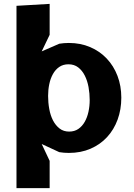

<svg xmlns="http://www.w3.org/2000/svg" viewBox="-20 -780 690 990"><path d="M442.5 -264Q442.5 -298 436.5 -331Q430.5 -364 417.2 -390.2Q404 -416.5 383.2 -432.5Q362.5 -448.5 333 -448.5Q305.5 -448.5 285.5 -434.8Q265.5 -421 252.8 -398Q240 -375 234 -345.8Q228 -316.5 228 -285.5Q228 -251 234 -218Q240 -185 253.2 -159.2Q266.5 -133.5 287 -117.5Q307.5 -101.5 336.5 -101.5Q364 -101.5 384 -115.2Q404 -129 417 -152Q430 -175 436.2 -204Q442.5 -233 442.5 -264ZM236 -760V-600.5L195 -515L285.5 -554.5Q297.5 -556.5 309.8 -557.5Q322 -558.5 335 -558.5Q395 -558.5 444.8 -537.2Q494.5 -516 530.2 -478.2Q566 -440.5 585.8 -388.8Q605.5 -337 605.5 -276.5Q605.5 -215.5 586.5 -163.5Q567.5 -111.5 532.2 -73.2Q497 -35 447 -13.2Q397 8.5 335 8.5Q322 8.5 309.8 7.5Q297.5 6.5 285.5 4.5L195 -37.5L236 49.5V190H65V-750Z"/></svg>

Font: B612 Mono
Style: Bold
Weight: 700
Version: Version 1.005